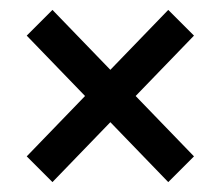

<svg xmlns="http://www.w3.org/2000/svg" viewBox="-20 -475 446 388"><path d="M86 -107 34 -159 320 -455 372 -403ZM320 -107 34 -403 86 -455 372 -159Z"/></svg>

Font: Cabin VF Beta
Style: Regular
Weight: 400
Designer: Pablo Impallari
Foundry: Pablo Impallari. http://www.impallari.com Igino Marini. http://www.ikern.com
Version: Version 2.200